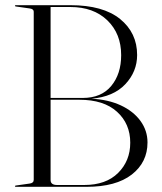

<svg xmlns="http://www.w3.org/2000/svg" viewBox="-20 -720 624 740"><path d="M548.5 -171Q548.5 -94.5 487.8 -47.2Q427 0 314 0H41Q37.5 0 37.5 -2.5Q37.5 -4.5 41.5 -5L94 -12.5Q110 -14.5 110 -27V-675Q110 -685.5 94 -687.5L41.5 -695Q37.5 -695.5 37.5 -697.5Q37.5 -700 41 -700H251.5Q377 -700 442.8 -646.8Q508.5 -593.5 508.5 -508Q508.5 -444 463 -395.5Q417.5 -347 332.5 -339.5Q397 -336.5 445.8 -313.8Q494.5 -291 521.5 -253.8Q548.5 -216.5 548.5 -171ZM251 -693H175V-342.5H299Q370.5 -342.5 408.8 -388.8Q447 -435 447 -507.5Q447 -590 393.8 -641.5Q340.5 -693 251 -693ZM286.5 -335.5H175V-26Q175 -7 200 -7H304.5Q388.5 -7 435.2 -53.5Q482 -100 482 -170Q482 -243 431 -289.2Q380 -335.5 286.5 -335.5Z"/></svg>

Font: Fraunces 144pt S000 Light
Style: Regular
Weight: 300
Version: Version 1.000; ttfautohint (v1.8.3)